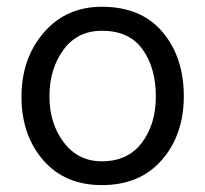

<svg xmlns="http://www.w3.org/2000/svg" viewBox="-20 -534 602 563"><path d="M278.8 8.8Q390.6 8.8 454.8 -65.2Q519 -139.2 519 -252Q519 -366.2 456.5 -440.2Q394 -514.2 278.8 -514.2Q173.8 -514.2 108.4 -438.5Q43 -362.8 43 -250Q43 -138.2 106.4 -64.7Q169.9 8.8 278.8 8.8ZM278.8 -443.8Q358.9 -443.8 397.9 -389.4Q437 -335 437 -251Q437 -169.9 396 -115.5Q355 -61 278.8 -61Q209 -61 167 -116.5Q125 -171.9 125 -251Q125 -332 166 -387.9Q207 -443.8 278.8 -443.8Z"/></svg>

Font: FAU Chimera
Style: Regular
Weight: 400
Version: Version 1.002;hotconv 1.0.117;makeotfexe 2.5.65602